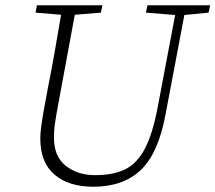

<svg xmlns="http://www.w3.org/2000/svg" viewBox="-20 -694 818 729"><path d="M534 -646 540 -674H778L772 -646L680 -637L608 -257Q581 -112 514.5 -48.5Q448 15 334 15Q241 15 187 -31Q133 -77 133 -168Q133 -189 136.5 -213.5Q140 -238 144 -263L162 -361Q176 -430 188 -499.5Q200 -569 212 -638L115 -646L120 -674H369L363 -646L264 -638L195 -265Q191 -243 188 -221Q185 -199 185 -173Q184 -101 229 -65Q274 -29 341 -29Q410 -29 455 -51Q500 -73 529.5 -128.5Q559 -184 578 -283L645 -637Z"/></svg>

Font: Source Serif Pro Light
Style: Italic
Weight: 300
Italic angle: -12°
Designer: Frank Grießhammer
Foundry: Adobe Systems Incorporated
Version: Version 3.001;hotconv 1.0.111;makeotfexe 2.5.65597